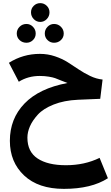

<svg xmlns="http://www.w3.org/2000/svg" viewBox="-20 -836 709 1226"><path d="M278.5 -714Q261 -696 237 -696Q213 -696 195.5 -714Q178 -732 178 -757Q178 -782 195.5 -799Q213 -816 237 -816Q261 -816 278.5 -799Q296 -782 296 -757Q296 -732 278.5 -714ZM149 -563Q123 -563 105 -580Q87 -597 87 -622Q87 -647 105 -665Q123 -683 149 -683Q173 -683 190.5 -665Q208 -647 208 -622Q208 -597 190.5 -580Q173 -563 149 -563ZM325 -683Q351 -683 369 -665Q387 -647 387 -622Q387 -597 369 -580Q351 -563 325 -563Q301 -563 283.5 -580Q266 -597 266 -622Q266 -647 283.5 -665Q301 -683 325 -683ZM616 172 669 302Q564 370 388 370Q225 370 134 284.5Q43 199 43 63Q43 -78 136.5 -175Q230 -272 411 -306Q396 -311 371 -321.5Q346 -332 332 -337Q318 -342 291.5 -346.5Q265 -351 234 -351Q159 -351 100 -314L37 -435Q127 -492 235 -492Q285 -492 331 -476.5Q377 -461 412.5 -438.5Q448 -416 482 -393Q516 -370 555.5 -351Q595 -332 635 -328L620 -205L478 -199Q389 -195 322.5 -168.5Q256 -142 221.5 -104Q187 -66 171 -29Q155 8 155 43Q155 133 220 176Q285 219 401 219Q520 219 616 172Z"/></svg>

Font: FiraGO
Style: Bold
Weight: 700
Designer: bBox Type
Foundry: bBox Type GmbH
Version: Version 1.001;PS 001.001;hotconv 1.0.88;makeotf.lib2.5.64775